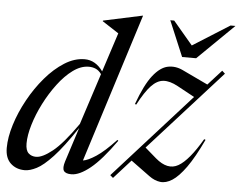

<svg xmlns="http://www.w3.org/2000/svg" viewBox="-53 -806 1100 879"><g transform="rotate(5 497.5 -366.0)"><path d="M506.5 -161.5Q442 -70.5 392.2 -30.2Q342.5 10 305.5 10Q278.5 10 270.5 -2.8Q262.5 -15.5 272 -46L323 -204.5Q262 -113 219 -67Q176 -21 145.2 -5.5Q114.5 10 91.5 10Q52 10 26.2 -14Q0.5 -38 0.5 -84.5Q0.5 -133.5 18.8 -192Q37 -250.5 68.8 -308.2Q100.5 -366 141.5 -414Q182.5 -462 228.5 -491Q274.5 -520 321 -520Q371 -520 405 -471.5L463.5 -651.5L388 -700.5L388.5 -703.5L568 -742H569.5L353 -57.5Q375.5 -60.5 412.8 -85Q450 -109.5 502 -165ZM89 -113Q89 -81 102.8 -68.2Q116.5 -55.5 137.5 -55.5Q166.5 -55.5 212.2 -91.8Q258 -128 324.5 -223L401 -458.5Q389 -475 374.5 -481.2Q360 -487.5 343 -487.5Q306.5 -487.5 270.2 -461Q234 -434.5 201.5 -391.2Q169 -348 143.5 -297.8Q118 -247.5 103.5 -198.8Q89 -150 89 -113ZM483.5 -1.5 834.5 -391.5 755.5 -434.5Q718 -455 688.8 -453Q659.5 -451 632.5 -422.5Q605.5 -394 574 -334L567.5 -335.5Q600.5 -426.5 634.2 -469.2Q668 -512 702.8 -519Q737.5 -526 772 -509.5L890 -453.5L952.5 -522.5L966 -510L633.5 -141.5L685.5 -96.5Q742.5 -47.5 790.5 -74.8Q838.5 -102 897.5 -203L904 -200.5Q865 -118 831.5 -71.2Q798 -24.5 769 -6Q740 12.5 713.8 9.2Q687.5 6 662.5 -12.5L575 -76.5L497 10ZM995 -732 828.5 -569H764L695.5 -732H713.5L803.5 -625.5L972.5 -732Z"/></g></svg>

Font: Newsreader 72pt
Style: Italic
Weight: 400
Italic angle: -17°
Designer: Hugues Gentile
Foundry: Production Type
Version: Version 1.003; ttfautohint (v1.8.3)